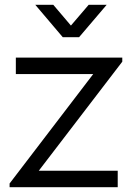

<svg xmlns="http://www.w3.org/2000/svg" viewBox="-20 -780 570 800"><path d="M127 -760H202L275.5 -673.5L349.5 -760H424.5L309.5 -625H241.5ZM20 0V-15.5L368.5 -471.5H46V-540H489.5V-523L141.5 -68.5H470.5V0Z"/></svg>

Font: Cns Manrope
Style: Regular
Weight: 400
Designer: Mikhail Sharanda
Foundry: Mikhail Sharanda
Version: Version 4.504